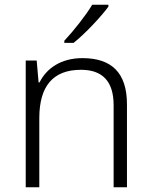

<svg xmlns="http://www.w3.org/2000/svg" viewBox="-20 -786 636 806"><path d="M435 -758V-766H367C341 -722 287 -654 250 -615V-606H289C339 -646 405 -717 435 -758ZM326 -542C236 -542 175 -499 146 -440H142L134 -532H88V0H145V-290C145 -425 203 -493 320 -493C409 -493 457 -446 457 -344V0H513V-348C513 -482 447 -542 326 -542Z"/></svg>

Font: Noto Sans Khmer UI Light
Style: Regular
Weight: 300
Designer: Danh Hong and the Monotype Design Team
Foundry: Monotype Imaging Inc.
Version: Version 2.002